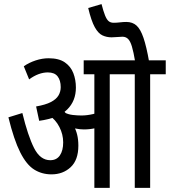

<svg xmlns="http://www.w3.org/2000/svg" viewBox="-20 -916 828 936"><path d="M515 -554V0H440V-554H388V-622H591V-554ZM217 -632Q267 -632 296 -612Q325 -592 337.5 -559.5Q350 -527 350 -489Q350 -424 307.5 -382Q265 -340 171 -327L156 -397Q202 -405 228 -418.5Q254 -432 265 -450.5Q276 -469 276 -491Q276 -524 261 -543.5Q246 -563 213 -563Q191 -563 168 -554.5Q145 -546 122 -529L96 -593Q122 -611 154 -621.5Q186 -632 217 -632ZM362 -206Q362 -136 324.5 -101Q287 -66 231 -66Q184 -66 146.5 -89.5Q109 -113 78.5 -173.5Q48 -234 21 -344L89 -365Q116 -254 146 -194.5Q176 -135 225 -135Q256 -135 272 -158.5Q288 -182 288 -222Q288 -261 269.5 -297Q251 -333 219 -354L255 -369L288 -378Q299 -367 311.5 -351Q324 -335 332 -320L339 -303Q350 -284 356 -260Q362 -236 362 -206ZM377 -353Q404 -353 434 -360Q464 -367 496 -385V-313Q470 -297 443.5 -291Q417 -285 389 -285Q370 -285 347.5 -289.5Q325 -294 304 -302L289 -356L294 -368Q312 -358 335 -355.5Q358 -353 377 -353ZM712 -554V0H637V-554H573V-622H788V-554ZM639 -615Q631 -663 623 -689.5Q615 -716 604 -726.5Q593 -737 577 -737Q567 -737 552 -735.5Q537 -734 524 -734Q500 -734 479.5 -743.5Q459 -753 442 -783.5Q425 -814 410 -877L475 -896Q484 -861 492 -841Q500 -821 509.5 -813Q519 -805 534 -805Q549 -805 565 -807Q581 -809 596 -809Q626 -809 645.5 -791.5Q665 -774 679.5 -731.5Q694 -689 707 -615Z"/></svg>

Font: Noto Sans Devanagari ExtraCondensed
Style: Regular
Weight: 400
Width: 2
Designer: Jelle Bosma - Monotype Design Team
Foundry: Monotype Imaging Inc.
Version: Version 2.006